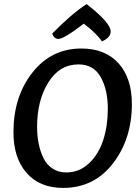

<svg xmlns="http://www.w3.org/2000/svg" viewBox="-20 -912 685 942"><path d="M523 -758Q523 -727 480 -709Q466 -730 443.5 -751.5Q421 -773 406 -784L391 -796Q294 -721 266 -721Q246 -721 236 -747Q332 -845 405 -892Q523 -800 523 -758ZM290 10Q175 10 110.5 -63.5Q46 -137 46 -263Q46 -438 139 -556Q232 -674 379 -674Q496 -674 561.5 -601.5Q627 -529 627 -402Q627 -230 534 -110Q441 10 290 10ZM365 -596Q272 -596 217 -507.5Q162 -419 162 -290Q162 -245 170 -206Q178 -167 194 -135Q210 -103 238.5 -84.5Q267 -66 305 -66Q370 -66 417.5 -111.5Q465 -157 487 -226.5Q509 -296 509 -378Q509 -472 474 -534Q439 -596 365 -596Z"/></svg>

Font: Overlock
Style: Bold Italic
Weight: 700
Designer: Dario Muhafara
Foundry: Dario Manuel Muhafara
Version: Version 1.002